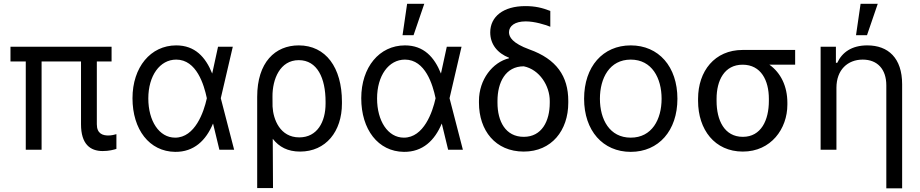

<svg xmlns="http://www.w3.org/2000/svg" viewBox="-20 -793 4875 1017"><path d="M571 -545.5H35.5V-467.3H116.5V0H200.3V-467.3H409.1V-134.9C409.1 -29.8 457.4 7.1 524.1 7.1C558.2 7.1 582.4 0 596.6 -4.3V-82.4C588.1 -79.5 569.6 -75.3 554 -75.3C525.6 -75.3 492.9 -83.8 492.9 -134.9V-467.3H571Z M907.7 11.4C1008.2 12.4 1071 -49.7 1108 -137.8H1108.7L1142 0H1220.2L1149.5 -272.7L1213.1 -545.5H1134.9L1104 -403.4C1068.9 -490.8 1012.8 -552.6 913.4 -552.6C777.7 -552.6 681.8 -436.8 681.8 -272.7C681.8 -107.2 771 9.9 907.7 11.4ZM765.6 -271.3C765.6 -392 826.7 -477.3 913.4 -477.3C1021.7 -477.3 1060.7 -343 1075.3 -274.1L1075.6 -272.7L1075.3 -271.3C1059.7 -199.9 1013.1 -63.9 907.7 -63.9C822.4 -63.9 765.6 -153.1 765.6 -271.3Z M1342.3 -279.8V203.1H1426.1L1424.7 -57.9C1458.5 -14.6 1503.9 9.9 1569.6 9.9C1706 9.9 1791.2 -96.6 1791.2 -244.3V-254.3C1791.2 -434.7 1706 -552.6 1562.5 -552.6C1437.5 -552.6 1342.3 -463.1 1342.3 -279.8ZM1423.3 -281.2C1422.6 -373.6 1463.1 -474.4 1562.5 -474.4C1660.5 -474.4 1704.5 -379.3 1704.5 -254.3V-244.3C1704.5 -147.7 1660.5 -65.3 1565.3 -65.3C1463.4 -65.3 1427.2 -160.5 1423.7 -228.7Z M2119.3 11.4C2219.8 12.4 2282.7 -49.7 2319.6 -137.8H2320.3L2353.7 0H2431.8L2361.2 -272.7L2424.7 -545.5H2346.6L2315.7 -403.4C2280.5 -490.8 2224.4 -552.6 2125 -552.6C1989.3 -552.6 1893.5 -436.8 1893.5 -272.7C1893.5 -107.2 1982.6 9.9 2119.3 11.4ZM1977.3 -271.3C1977.3 -392 2038.4 -477.3 2125 -477.3C2233.3 -477.3 2272.4 -343 2286.9 -274.1L2287.3 -272.7L2286.9 -271.3C2271.3 -199.9 2224.8 -63.9 2119.3 -63.9C2034.1 -63.9 1977.3 -153.1 1977.3 -271.3ZM2112.2 -606.5H2170.5L2227.3 -772.7H2136.4Z M2576.7 -621.4C2576.7 -558.2 2615.1 -511.4 2676.1 -487.2V-484.4C2589.5 -463.1 2517 -372.2 2517 -258.5V-248.6C2517 -102.3 2603.7 9.9 2754.3 9.9C2902 9.9 2990.1 -102.3 2990.1 -248.6V-258.5C2990.1 -389.2 2927.6 -480.1 2784.1 -531.2C2694.6 -563.9 2676.1 -596.6 2676.1 -622.2C2676.1 -655.5 2707.4 -679.7 2764.2 -679.7C2812.5 -679.7 2866.5 -662.6 2894.9 -651.3V-735.1C2850.9 -752.1 2813.9 -760.7 2762.8 -760.7C2646.3 -760.7 2576.7 -705.3 2576.7 -621.4ZM2615.1 -248.6V-258.5C2615.1 -356.5 2657.7 -441.8 2754.3 -441.8C2838.1 -424.7 2892 -338.1 2892 -258.5V-248.6C2892 -150.6 2849.4 -68.2 2754.3 -68.2C2657.7 -68.2 2615.1 -150.6 2615.1 -248.6Z M3321 11.4C3468.8 11.4 3568.2 -100.9 3568.2 -269.9C3568.2 -440.3 3468.8 -552.6 3321 -552.6C3173.3 -552.6 3073.9 -440.3 3073.9 -269.9C3073.9 -100.9 3173.3 11.4 3321 11.4ZM3157.7 -269.9C3157.7 -379.3 3208.8 -477.3 3321 -477.3C3433.2 -477.3 3484.4 -379.3 3484.4 -269.9C3484.4 -160.5 3433.2 -63.9 3321 -63.9C3208.8 -63.9 3157.7 -160.5 3157.7 -269.9Z M3677.6 -269.9V-258.5C3677.6 -106.5 3765.6 9.9 3914.8 9.9C4063.9 9.9 4150.6 -110.8 4150.6 -238.6V-248.6C4150.6 -336.6 4115.4 -407.7 4055.4 -450.3H4191.8V-528.4H3913.4C3765.6 -528.4 3677.6 -416.2 3677.6 -269.9ZM3775.6 -258.5V-269.9C3775.6 -366.5 3816.8 -450.3 3913.4 -450.3C4011.4 -450.3 4052.6 -366.5 4052.6 -269.9V-258.5C4052.6 -156.2 4011.4 -68.2 3914.8 -68.2C3816.8 -68.2 3775.6 -156.2 3775.6 -258.5Z M4410.5 -328.1C4410.5 -423.3 4470.2 -477.3 4549.7 -477.3C4627.8 -477.3 4674.7 -426.1 4674.7 -340.9V204.5H4758.5V-346.6C4758.5 -485.8 4684.7 -552.6 4573.9 -552.6C4491.5 -552.6 4440.3 -515.6 4414.8 -460.2H4407.7V-545.5H4326.7V0H4410.5ZM4514.2 -606.5H4572.4L4629.3 -772.7H4538.4Z"/></svg>

Font: Magic Ui Pro
Style: Regular
Weight: 400
Designer: Stefan Endress, Andreas Faust
Version: Version 1.000;FEAKit 1.0